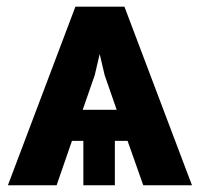

<svg xmlns="http://www.w3.org/2000/svg" viewBox="-20 -548 599 568"><path d="M357.4 -131.3H319.8V0H226.6V-131.3H192.9L147.5 0H3.4L203.1 -528.3H348.1L547.9 0H403.8ZM224.6 -223.1H325.2L289.6 -325.7L274.9 -388.2L260.3 -325.7Z"/></svg>

Font: Roboto-o
Style: o-Bold
Weight: 700
Designer: Google
Version: Version 2.134; 2016; ttfautohint (v1.6)